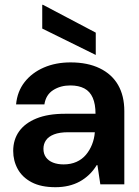

<svg xmlns="http://www.w3.org/2000/svg" viewBox="-20 -768 579 800"><path d="M211 12Q151 12 112 -8.5Q73 -29 54 -63.5Q35 -98 35 -139Q35 -186 59.5 -220.5Q84 -255 132 -274.5Q180 -294 251 -294H378Q378 -334 366.5 -360.5Q355 -387 331.5 -399.5Q308 -412 273 -412Q232 -412 201.5 -392.5Q171 -373 165 -333H47Q52 -387 82.5 -426Q113 -465 162.5 -486.5Q212 -508 274 -508Q345 -508 395.5 -483.5Q446 -459 472 -414Q498 -369 498 -305V0H398L386 -80H383Q369 -57 351 -40Q333 -23 312 -11.5Q291 0 265.5 6Q240 12 211 12ZM245 -83Q275 -83 298.5 -93.5Q322 -104 338 -123Q354 -142 363.5 -166Q373 -190 375 -216V-217H264Q228 -217 205 -208Q182 -199 171.5 -183.5Q161 -168 161 -148Q161 -127 171.5 -112.5Q182 -98 201 -90.5Q220 -83 245 -83ZM379 -539 156 -649V-748H159L379 -632Z"/></svg>

Font: DM Sans 9pt 36pt SemiBold
Style: Regular
Weight: 600
Version: Version 4.004;gftools[0.9.30]